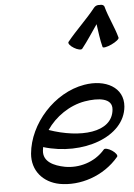

<svg xmlns="http://www.w3.org/2000/svg" viewBox="-67 -1079 811 1159"><g transform="rotate(-5 339.0 -499.5)"><path d="M454 -776C490 -821 520 -869 553 -916C560 -869 565 -821 577 -776C579 -768 604 -773 632 -786C660 -799 681 -816 678 -824C660 -891 628 -950 610 -1017C607 -1027 595 -1032 581 -1030C569 -1032 555 -1027 547 -1017C494 -950 429 -891 375 -824C369 -816 382 -799 404 -786C425 -773 448 -768 454 -776ZM607 -108C613 -116 601 -133 580 -147C559 -161 537 -166 531 -159C468 -85 370 -60 288 -75C221 -88 157 -117 164 -184C165 -191 166 -198 167 -205C401 -134 661 -223 677 -406C687 -522 576 -580 447 -558C263 -527 107 -351 91 -172C82 -69 148 6 247 25C368 47 514 3 607 -108ZM441 -458C525 -472 611 -464 604 -394C591 -253 392 -241 209 -305C261 -382 348 -442 441 -458Z"/></g></svg>

Font: Nupuram Medium Oblique
Style: Regular
Weight: 500
Designer: Santhosh Thottingal (santhosh.thottingal@gmail.com)
Foundry: SMC
Version: Version 1.000